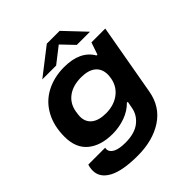

<svg xmlns="http://www.w3.org/2000/svg" viewBox="-246 -880 1236 1236"><g transform="rotate(-45 372.0 -262.0)"><path d="M203.1 -582 386.2 -724.1H502.9L637.2 -582H517.1L437 -666L329.1 -582ZM290 200.2Q152.3 200.2 84.7 163.6Q17.1 127 17.1 63Q17.1 38.1 24.9 15.1H178.2Q176.8 23.9 176.8 25.9Q176.8 53.2 206.5 69.1Q236.3 85 293 85Q377.9 85 425 48.1Q472.2 11.2 481.9 -45.9Q489.7 -85.4 490.2 -90.8H481.9Q444.3 -52.2 389.6 -32.7Q335 -13.2 275.9 -13.2Q168.9 -13.2 106 -64.9Q43 -116.7 43 -219.2Q43 -317.4 82 -389.2Q121.6 -462.9 194.3 -501Q267.1 -539.1 357.9 -539.1Q504.4 -539.1 559.1 -443.8H566.9L595.2 -526.9H721.2L634.8 -39.1Q614.3 77.6 521.5 138.9Q428.7 200.2 290 200.2ZM338.9 -137.2Q409.7 -137.2 458.7 -172.9Q507.8 -208.5 520 -270Q523.9 -293.9 523.9 -305.2Q523.9 -357.9 489.3 -386.5Q454.6 -415 389.2 -415Q314.9 -415 267.8 -380.4Q220.7 -345.7 210 -284.2Q205.1 -252.9 205.1 -241.2Q205.1 -191.9 239.7 -164.6Q274.4 -137.2 338.9 -137.2Z"/></g></svg>

Font: Archivo Expanded
Style: Bold Italic
Weight: 700
Width: 7
Italic angle: -10°
Designer: Hector Gatti
Foundry: Omnibus-Type
Version: Version 2.001